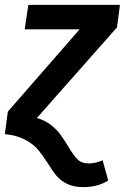

<svg xmlns="http://www.w3.org/2000/svg" viewBox="-43 -549 511 786"><path d="M-11 -92 283 -429H58L73 -529H448L436 -437L108 -66Q142 -56 165.5 -37.5Q189 -19 203 0Q217 19 236 50Q257 86 274 103Q291 120 319 120Q349 120 377 107L400 190Q357 217 299 217Q259 217 232.5 204Q206 191 190 172.5Q174 154 153 120Q130 84 111 62Q92 40 59 22.5Q26 5 -23 0Z"/></svg>

Font: FiraGO Medium
Style: Italic
Weight: 500
Italic angle: -8°
Designer: bBox Type GmbH
Foundry: bBox Type GmbH
Version: Version 1.001